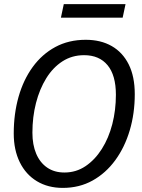

<svg xmlns="http://www.w3.org/2000/svg" viewBox="-20 -904 690 936"><path d="M286 12Q214 12 160 -20.5Q106 -53 76.5 -113Q47 -173 47 -253Q47 -349 70.5 -432Q94 -515 139.5 -577.5Q185 -640 250 -675Q315 -710 398 -710Q471 -710 524.5 -679.5Q578 -649 607.5 -590Q637 -531 637 -445Q637 -351 612.5 -268.5Q588 -186 542 -123Q496 -60 431.5 -24Q367 12 286 12ZM294 -63Q351 -63 397 -94Q443 -125 476.5 -178Q510 -231 527.5 -299Q545 -367 545 -442Q545 -537 504.5 -586Q464 -635 390 -635Q331 -635 284.5 -605Q238 -575 205.5 -522.5Q173 -470 155.5 -402Q138 -334 138 -257Q138 -198 156.5 -154.5Q175 -111 210 -87Q245 -63 294 -63ZM277 -818 291 -884H592L578 -818Z"/></svg>

Font: Azeret Mono Thin Light
Style: Italic
Weight: 300
Italic angle: -12°
Version: Version 1.002